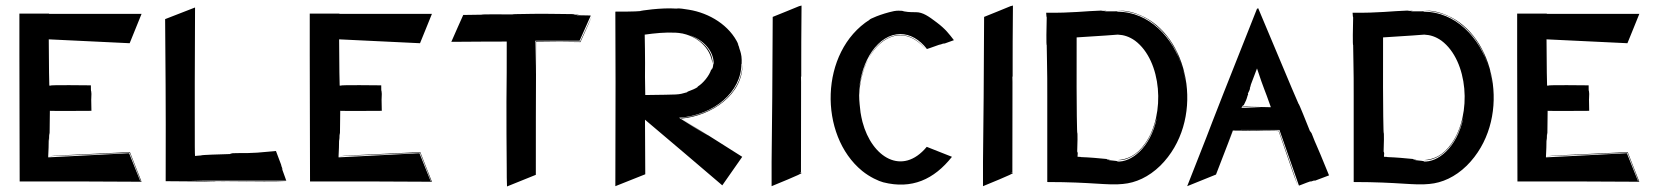

<svg xmlns="http://www.w3.org/2000/svg" viewBox="-20 -652 5972 693"><path d="M154 -88C217 -90 374 -98 448 -101L489 3C472 -40 471 -42 488 2L486 1L446 -99L154 -84V-88C155 -101 156 -136 156 -154C156 -158 156 -147 157 -143C157 -170 158 -171 158 -160V-173L159 -166L160 -252C167 -251 303 -252 310 -252C309 -321 309 -272 310 -313C309 -334 308 -311 308 -344C297 -344 159 -346 163 -343H158C157 -423 157 -333 156 -510L448 -496C463 -532 477 -568 491 -602H157V-603H50V-528V-454C50 -284 51 -147 51 3H281C356 3 426 4 491 4L449 -103C157 -89 203 -92 154 -88Z M997 -45C996 -48 999 -41 1001 -39C994 -56 994 -57 997 -50L994 -58L996 -54L976 -107L966 -106C867 -96 867 -101 820 -99C812 -98 813 -97 810 -96C777 -95 704 -93 706 -91C689 -90 686 -89 684 -89C683 -101 683 -114 683 -251V-353L684 -625L576 -583C577 -412 579 -315 578 -7V2C1019 5 958 6 1012 4C998 4 871 3 760 3C760 2 728 2 664 0H1012C1017 7 1005 -21 997 -45Z M1202 -88C1265 -90 1422 -98 1496 -101L1537 3C1520 -40 1519 -42 1536 2L1534 1L1494 -99L1202 -84V-88C1203 -101 1204 -136 1204 -154C1204 -158 1204 -147 1205 -143C1205 -170 1206 -171 1206 -160V-173L1207 -166L1208 -252C1215 -251 1351 -252 1358 -252C1357 -321 1357 -272 1358 -313C1357 -334 1356 -311 1356 -344C1345 -344 1207 -346 1211 -343H1206C1205 -423 1205 -333 1204 -510L1496 -496C1511 -532 1525 -568 1539 -602H1205V-603H1098V-528V-454C1098 -284 1099 -147 1099 3H1329C1404 3 1474 4 1539 4L1497 -103C1205 -89 1251 -92 1202 -88Z M2099 -556 2074 -502C2024 -502 1966 -502 1914 -503C1913 -365 1913 -362 1913 -421C1914 -532 1914 -528 1912 -415V-505H2072L2112 -595H2111C2120 -597 2088 -596 2062 -597C2058 -597 2066 -598 2070 -599C2050 -599 2049 -599 2057 -600H2048L2053 -601C2004 -601 1949 -603 1901 -602C1865 -602 1882 -601 1839 -601C1831 -601 1832 -600 1829 -600C1794 -600 1717 -601 1719 -599C1690 -599 1686 -598 1652 -598C1640 -571 1625 -538 1609 -501C1732 -502 1766 -502 1809 -502C1809 -418 1809 -361 1808 -285C1808 -209 1808 -132 1809 -45C1809 -23 1809 -1 1810 21L1914 -21C1914 -190 1914 -243 1915 -501C1979 -501 2033 -501 2075 -500C2111 -580 2103 -561 2116 -593Z M2441 -222 2524 -168 2431 -227C2557 -236 2656 -320 2656 -422C2657 -416 2657 -424 2657 -436C2657 -453 2652 -468 2649 -476C2646 -487 2648 -482 2644 -490C2643 -492 2645 -490 2647 -486L2642 -496L2645 -492C2614 -560 2541 -605 2466 -617C2423 -624 2429 -621 2421 -621C2367 -625 2288 -613 2291 -612C2275 -610 2218 -610 2201 -610C2202 -388 2202 -363 2201 20L2309 -23L2308 -220C2309 -220 2586 16 2587 17L2659 -86L2466 -208C2624 -108 2470 -203 2441 -222ZM2308 -374C2309 -439 2307 -527 2307 -527C2343 -532 2381 -536 2419 -534C2481 -531 2538 -491 2550 -432L2552 -422C2554 -476 2501 -520 2442 -532C2432 -534 2471 -529 2504 -506C2494 -513 2482 -520 2469 -525C2517 -509 2556 -470 2556 -422C2554 -425 2555 -414 2551 -403C2551 -402 2551 -405 2550 -406C2550 -404 2548 -397 2548 -402L2547 -399V-401C2540 -378 2517 -351 2499 -340C2497 -338 2498 -338 2497 -337C2495 -336 2488 -331 2474 -326C2465 -323 2459 -320 2460 -319C2425 -309 2435 -311 2309 -309ZM2660 -421C2656 -308 2548 -236 2437 -226L2440 -224C2549 -234 2662 -311 2660 -421ZM2441 -222 2436 -225ZM2440 -224 2466 -208C2458 -213 2449 -218 2440 -224Z M2873 -28C2872 -29 2867 -28 2865 -27L2871 -30V-37C2871 -292 2872 -369 2871 -377C2871 -376 2872 -375 2872 -374V-433C2872 -437 2872 -551 2873 -625V-632C2868 -631 2867 -630 2866 -630H2865C2857 -626 2778 -595 2769 -591C2769 -479 2766 -104 2765 -68V20C2771 17 2880 -26 2873 -28Z M3093 -212C3090 -223 3088 -235 3086 -246C3084 -265 3081 -286 3081 -308C3082 -337 3087 -365 3094 -391L3099 -405C3088 -376 3082 -346 3080 -316C3086 -435 3151 -529 3230 -529C3266 -529 3299 -509 3325 -476C3318 -471 3350 -484 3377 -493C3380 -494 3372 -491 3369 -489C3389 -497 3390 -497 3382 -493L3390 -496L3387 -494L3423 -507C3406 -529 3393 -547 3361 -571C3332 -593 3311 -608 3286 -608H3283C3238 -608 3239 -614 3233 -613C3220 -614 3212 -613 3207 -612C3159 -602 3116 -582 3119 -581C2938 -466 2934 -164 3092 -35C3119 -13 3152 2 3168 6C3271 32 3351 -4 3416 -86L3325 -122C3237 -16 3127 -83 3093 -212ZM3322 -473C3253 -562 3159 -530 3114 -439C3161 -527 3249 -561 3322 -473ZM3114 -439C3106 -424 3100 -408 3094 -391C3089 -373 3086 -355 3083 -334C3088 -377 3102 -415 3114 -439ZM3103 -417C3101 -413 3100 -409 3099 -405C3101 -411 3103 -417 3106 -423ZM3083 -334C3083 -333 3083 -331 3083 -330Z M3636 -28C3635 -29 3630 -28 3628 -27L3634 -30V-37C3634 -292 3635 -369 3634 -377C3634 -376 3635 -375 3635 -374V-433C3635 -437 3635 -551 3636 -625V-632C3631 -631 3630 -630 3629 -630H3628C3620 -626 3541 -595 3532 -591C3532 -479 3529 -104 3528 -68V20C3534 17 3643 -26 3636 -28Z M4111 -590C4068 -611 4043 -614 4013 -614C4065 -611 4111 -597 4156 -557C4169 -546 4180 -534 4191 -521C4202 -507 4212 -491 4222 -473C4221 -474 4221 -476 4220 -476C4220 -476 4221 -476 4221 -475L4224 -469C4227 -463 4230 -458 4232 -453L4226 -465C4232 -452 4242 -428 4249 -403C4216 -518 4126 -610 4012 -610C4019 -612 4002 -611 3994 -611C3958 -611 3963 -611 3974 -613C3963 -613 3951 -612 3962 -614C3956 -613 3957 -613 3954 -613L3958 -614C3894 -612 3853 -605 3756 -606C3756 -605 3757 -597 3757 -593C3757 -591 3758 -591 3758 -589C3757 -557 3756 -487 3758 -489C3758 -463 3759 -457 3759 -430C3760 -394 3760 -348 3760 -303V5C3922 5 3978 18 4033 12C4079 8 4126 -13 4168 -54C4328 -213 4278 -505 4111 -590ZM4013 -69C4018 -71 3998 -72 3982 -74C3980 -74 3985 -75 3987 -75C3975 -76 3974 -77 3979 -77H3974L3976 -78C3946 -81 3912 -84 3882 -85C3882 -86 3870 -86 3870 -86C3869 -86 3869 -87 3870 -99C3869 -104 3869 -103 3868 -105C3869 -127 3870 -175 3868 -174C3868 -174 3865 -216 3866 -517C3952 -522 4014 -527 4014 -527H4015C4036 -526 4056 -520 4077 -505C4173 -433 4188 -240 4113 -134C4082 -90 4049 -77 4013 -74C4022 -74 4027 -73 4042 -77C4112 -99 4149 -181 4159 -256C4155 -226 4147 -196 4134 -167C4142 -184 4149 -204 4156 -228C4132 -115 4061 -66 4013 -69ZM4222 -473C4223 -471 4224 -468 4226 -465C4225 -467 4225 -468 4224 -469C4223 -470 4223 -472 4222 -473ZM4253 -393C4256 -379 4258 -367 4260 -352C4255 -386 4248 -411 4253 -393ZM4262 -336V-340ZM4161 -273V-274C4161 -274 4161 -273 4161 -272Z M4777 -19C4721 -157 4736 -114 4714 -171C4710 -178 4710 -176 4708 -179C4695 -211 4668 -280 4667 -277C4667 -277 4651 -312 4521 -623L4520 -619L4518 -623C4271 -1 4418 -367 4265 20L4369 -22L4430 -180C4491 -180 4547 -179 4595 -179C4663 19 4652 -14 4664 18C4651 -23 4612 -135 4596 -180C4594 -180 4574 -181 4548 -181L4454 -183H4598L4668 17H4669C4661 22 4690 9 4714 1C4717 0 4710 3 4708 5C4725 -2 4726 -2 4719 2C4722 0 4726 -1 4727 -1L4724 1ZM4512 -264C4520 -264 4527 -263 4533 -263H4461L4463 -267C4466 -274 4465 -271 4466 -269C4467 -273 4468 -273 4468 -271C4468 -272 4469 -273 4469 -273V-272C4477 -288 4479 -292 4483 -307C4483 -308 4485 -310 4485 -311C4485 -313 4484 -313 4484 -314C4487 -320 4494 -334 4491 -334C4494 -340 4493 -341 4495 -347L4517 -405C4544 -323 4542 -337 4567 -265C4504 -266 4481 -267 4465 -268L4463 -267C4478 -265 4520 -264 4512 -264ZM4520 -181H4430C4405 -119 4404 -117 4430 -182C4471 -182 4500 -181 4520 -181Z M5217 -590C5174 -611 5149 -614 5119 -614C5171 -611 5217 -597 5262 -557C5275 -546 5286 -534 5297 -521C5308 -507 5318 -491 5328 -473C5327 -474 5327 -476 5326 -476C5326 -476 5327 -476 5327 -475L5330 -469C5333 -463 5336 -458 5338 -453L5332 -465C5338 -452 5348 -428 5355 -403C5322 -518 5232 -610 5118 -610C5125 -612 5108 -611 5100 -611C5064 -611 5069 -611 5080 -613C5069 -613 5057 -612 5068 -614C5062 -613 5063 -613 5060 -613L5064 -614C5000 -612 4959 -605 4862 -606C4862 -605 4863 -597 4863 -593C4863 -591 4864 -591 4864 -589C4863 -557 4862 -487 4864 -489C4864 -463 4865 -457 4865 -430C4866 -394 4866 -348 4866 -303V5C5028 5 5084 18 5139 12C5185 8 5232 -13 5274 -54C5434 -213 5384 -505 5217 -590ZM5119 -69C5124 -71 5104 -72 5088 -74C5086 -74 5091 -75 5093 -75C5081 -76 5080 -77 5085 -77H5080L5082 -78C5052 -81 5018 -84 4988 -85C4988 -86 4976 -86 4976 -86C4975 -86 4975 -87 4976 -99C4975 -104 4975 -103 4974 -105C4975 -127 4976 -175 4974 -174C4974 -174 4971 -216 4972 -517C5058 -522 5120 -527 5120 -527H5121C5142 -526 5162 -520 5183 -505C5279 -433 5294 -240 5219 -134C5188 -90 5155 -77 5119 -74C5128 -74 5133 -73 5148 -77C5218 -99 5255 -181 5265 -256C5261 -226 5253 -196 5240 -167C5248 -184 5255 -204 5262 -228C5238 -115 5167 -66 5119 -69ZM5328 -473C5329 -471 5330 -468 5332 -465C5331 -467 5331 -468 5330 -469C5329 -470 5329 -472 5328 -473ZM5359 -393C5362 -379 5364 -367 5366 -352C5361 -386 5354 -411 5359 -393ZM5368 -336V-340ZM5267 -273V-274C5267 -274 5267 -273 5267 -272Z M5560 -88C5623 -90 5780 -98 5854 -101L5895 3C5878 -40 5877 -42 5894 2L5892 1L5852 -99L5560 -84V-88C5561 -101 5562 -136 5562 -154C5562 -158 5562 -147 5563 -143C5563 -170 5564 -171 5564 -160V-173L5565 -166L5566 -252C5573 -251 5709 -252 5716 -252C5715 -321 5715 -272 5716 -313C5715 -334 5714 -311 5714 -344C5703 -344 5565 -346 5569 -343H5564C5563 -423 5563 -333 5562 -510L5854 -496C5869 -532 5883 -568 5897 -602H5563V-603H5456V-528V-454C5456 -284 5457 -147 5457 3H5687C5762 3 5832 4 5897 4L5855 -103C5563 -89 5609 -92 5560 -88Z"/></svg>

Font: HIVNotRetro
Style: Regular
Weight: 400
Designer: Feorag
Foundry: Feorag
Version: Version 1.000;PS 001.000;hotconv 1.0.88;makeotf.lib2.5.64775